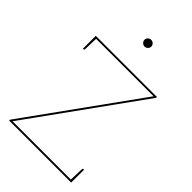

<svg xmlns="http://www.w3.org/2000/svg" viewBox="-265 -1009 1109 1109"><g transform="rotate(45 289.0 -455.0)"><path d="M35 0V-2Q35 -5 36 -7.5Q37 -10 38 -11L526 -689H43V-700H543V-698Q543 -693 539 -688L52 -11H542V0ZM528 -5 531 -98Q531 -100 532.5 -102.5Q534 -105 536 -105H542V-11ZM57 -695 54 -602Q54 -600 52.5 -597.5Q51 -595 49 -595H43V-689ZM286 -855Q275 -855 266.5 -863.5Q258 -872 258 -882Q258 -894 266.5 -902Q275 -910 286 -910Q297 -910 305.5 -902Q314 -894 314 -882Q314 -872 305.5 -863.5Q297 -855 286 -855Z"/></g></svg>

Font: Aleo Thin
Style: Regular
Weight: 250
Designer: Alessio Laiso
Foundry: Alessio Laiso
Version: Version 2.001;gftools[0.9.29]